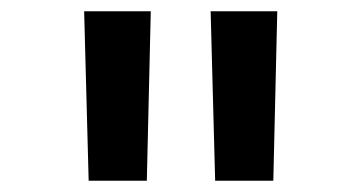

<svg xmlns="http://www.w3.org/2000/svg" viewBox="-20 -750 640 340"><path d="M137 -430 129 -730H247L240 -430ZM361 -430 353 -730H471L464 -430Z"/></svg>

Font: Pitagon Sans Mono SemiBold
Style: Regular
Weight: 600
Monospace: yes
Designer: Travis Tran
Foundry: Pitagon
Version: Version 1.001; ttfautohint (v1.8.4.7-5d5b);gftools[0.9.26]